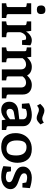

<svg xmlns="http://www.w3.org/2000/svg" viewBox="1180 -1939 769 3169"><g transform="rotate(90 1564.5 -354.5)"><path d="M70 -648Q70 -719 144 -719Q180 -719 196 -701.5Q212 -684 212 -648Q212 -612 193.5 -595Q175 -578 138 -578Q102 -578 86 -595Q70 -612 70 -648ZM34 -72 75 -79Q87 -81 92 -87.5Q97 -94 97 -108V-378Q97 -392 92 -399Q87 -406 75 -407L34 -413V-485H213V-108Q213 -95 218.5 -88Q224 -81 235 -79L277 -72V0H34Z M728 -471 720 -334H645L635 -394Q623 -401 603 -401Q573 -401 547 -373Q521 -345 512 -304V-108Q512 -82 534 -79L594 -72V0H333V-72L374 -79Q386 -81 391 -87.5Q396 -94 396 -108V-377Q396 -391 391 -397.5Q386 -404 374 -406L333 -413V-485H489L501 -399Q523 -440 562.5 -467.5Q602 -495 644 -495Q671 -495 693 -487.5Q715 -480 728 -471Z M1604 -72V0H1424V-318Q1424 -358 1402 -379Q1380 -400 1344 -400Q1281 -400 1241 -343V-322V-108Q1241 -94 1246 -87Q1251 -80 1263 -79L1307 -72V0H1125V-318Q1125 -357 1102.5 -378.5Q1080 -400 1044 -400Q981 -400 941 -344V-108Q941 -82 963 -79L1008 -72V0H762V-72L803 -79Q815 -81 820 -87.5Q825 -94 825 -108V-377Q825 -391 820 -397.5Q815 -404 803 -406L762 -413V-485H918L926 -416Q996 -495 1082 -495Q1134 -495 1170.5 -474.5Q1207 -454 1225 -417Q1295 -495 1382 -495Q1454 -495 1497 -455.5Q1540 -416 1540 -346V-108Q1540 -95 1545.5 -88Q1551 -81 1563 -79Z M2126 -72V0H1964L1955 -63Q1917 -26 1878.5 -8Q1840 10 1795 10Q1732 10 1695.5 -25.5Q1659 -61 1659 -124Q1659 -185 1698 -224.5Q1737 -264 1808 -272L1949 -288V-345Q1949 -414 1860 -414Q1815 -414 1781 -397L1768 -331H1693L1684 -451Q1725 -469 1777 -482Q1829 -495 1877 -495Q1958 -495 2010.5 -458Q2063 -421 2063 -351V-108Q2063 -95 2068.5 -88Q2074 -81 2085 -79ZM1949 -137V-218L1837 -199Q1808 -194 1792 -177.5Q1776 -161 1776 -133Q1776 -106 1791 -91.5Q1806 -77 1831 -77Q1858 -77 1890.5 -94Q1923 -111 1949 -137ZM1724 -581 1694 -634Q1725 -666 1749.5 -684.5Q1774 -703 1804 -703Q1822 -703 1837.5 -698.5Q1853 -694 1877 -684Q1896 -676 1909.5 -671.5Q1923 -667 1938 -667Q1970 -667 2003 -694L2034 -638Q2004 -608 1980 -591.5Q1956 -575 1929 -575Q1911 -575 1896 -579.5Q1881 -584 1857 -594Q1835 -603 1822 -607.5Q1809 -612 1794 -612Q1774 -612 1758.5 -604.5Q1743 -597 1724 -581Z M2177 -227Q2177 -303 2208 -364Q2239 -425 2298.5 -460Q2358 -495 2440 -495Q2553 -495 2610 -430Q2667 -365 2667 -258Q2667 -182 2636 -121Q2605 -60 2546 -25Q2487 10 2405 10Q2291 10 2234 -55Q2177 -120 2177 -227ZM2546 -238Q2546 -321 2511 -364.5Q2476 -408 2408 -408Q2348 -408 2323 -368.5Q2298 -329 2298 -246Q2298 -163 2333.5 -120Q2369 -77 2437 -77Q2497 -77 2521.5 -116Q2546 -155 2546 -238Z M2733 -151H2807L2818 -87Q2854 -67 2907 -67Q2942 -67 2964.5 -81Q2987 -95 2987 -122Q2987 -142 2973 -156Q2959 -170 2928 -182L2854 -211Q2789 -237 2759.5 -268.5Q2730 -300 2730 -351Q2730 -397 2756.5 -430Q2783 -463 2824.5 -479Q2866 -495 2910 -495Q2993 -495 3085 -463L3075 -340H3003L2991 -403Q2986 -404 2962.5 -411Q2939 -418 2906 -418Q2876 -418 2858 -405Q2840 -392 2840 -368Q2840 -345 2856.5 -329Q2873 -313 2914 -297L2992 -268Q3102 -228 3102 -145Q3102 -97 3074 -62Q3046 -27 3001 -8.5Q2956 10 2906 10Q2850 10 2807.5 1.5Q2765 -7 2722 -25Z"/></g></svg>

Font: Enriqueta SemiBold
Style: Regular
Weight: 600
Designer: Viviana Monsalve, Gustavo Ibarra
Foundry: 72Puntos
Version: Version 2.000